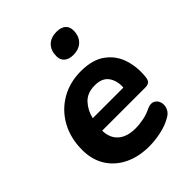

<svg xmlns="http://www.w3.org/2000/svg" viewBox="-209 -842 967 967"><g transform="rotate(-45 274.5 -358.5)"><path d="M286 11Q209 11 152 -17.5Q95 -46 64 -96.5Q33 -147 33 -215Q33 -299 68.5 -363.5Q104 -428 166.5 -464.5Q229 -501 309 -501Q392 -501 441 -464.5Q490 -428 508 -370.5Q526 -313 519 -249Q516 -226 506 -219.5Q496 -213 479 -213H173Q174 -160 207 -131Q240 -102 301 -102Q327 -102 357.5 -108Q388 -114 412 -126Q440 -140 458.5 -131.5Q477 -123 483 -103Q489 -83 480.5 -61.5Q472 -40 447 -27Q412 -7 368 2Q324 11 286 11ZM308 -401Q254 -401 224 -368.5Q194 -336 184 -291H402Q405 -338 382.5 -369.5Q360 -401 308 -401ZM340 -585Q309 -585 292 -600Q275 -615 275 -641Q275 -681 298 -704.5Q321 -728 363 -728Q394 -728 411 -713.5Q428 -699 428 -672Q428 -632 404.5 -608.5Q381 -585 340 -585Z"/></g></svg>

Font: Nunito ExtraBold
Style: Italic
Weight: 800
Italic angle: -9°
Designer: Vernon Adams
Foundry: Vernon Adams
Version: Version 3.601; ttfautohint (v1.8.2.53-6de2)